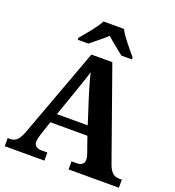

<svg xmlns="http://www.w3.org/2000/svg" viewBox="-162 -1057 1077 1184"><g transform="rotate(20 376.5 -465.5)"><path d="M217.8 -234.9 189 -148.9Q185.1 -136.7 180.9 -120.4Q176.8 -104 176.8 -91.8Q176.8 -82 180.7 -74.7Q184.6 -67.4 190.9 -62.7Q197.3 -58.1 205.3 -55.7Q213.4 -53.2 222.2 -53.2H264.2V0H3.9V-53.2H16.1Q29.3 -53.2 40.3 -56.2Q51.3 -59.1 60.8 -67.1Q70.3 -75.2 78.9 -89.4Q87.4 -103.5 96.2 -126L313 -713.9H450.2L659.2 -125Q666.5 -104 674.6 -90.1Q682.6 -76.2 692.1 -68.1Q701.7 -60.1 712.4 -56.6Q723.1 -53.2 734.9 -53.2H752.9V0H422.9V-53.2H461.9Q469.2 -53.2 477.1 -55.4Q484.9 -57.6 491 -62.3Q497.1 -66.9 501 -74.2Q504.9 -81.5 504.9 -91.8Q504.9 -104 502 -115.2Q499 -126.5 496.1 -134.8L460.9 -234.9ZM388.2 -460Q382.8 -477.1 377.2 -495.8Q371.6 -514.6 366 -534.2Q360.4 -553.7 355.2 -573Q350.1 -592.3 346.2 -609.9Q341.8 -594.7 335.9 -576.7Q330.1 -558.6 323.5 -539.6Q316.9 -520.5 310.3 -501.5Q303.7 -482.4 297.9 -464.8L238.8 -295.9H440.9ZM202.6 -784.2Q214.4 -798.3 230.2 -816.9Q246.1 -835.4 261.7 -855.2Q277.3 -875 291.3 -894.8Q305.2 -914.6 313 -931.2H447.8Q455.6 -914.6 469.5 -894.8Q483.4 -875 499 -855.2Q514.6 -835.4 530.3 -816.9Q545.9 -798.3 557.6 -784.2V-771H488.8Q478.5 -779.3 464.4 -790.5Q450.2 -801.8 435.1 -814Q419.9 -826.2 405.5 -838.4Q391.1 -850.6 379.9 -860.8Q368.7 -850.6 354.2 -838.4Q339.8 -826.2 325 -814Q310.1 -801.8 296.1 -790.5Q282.2 -779.3 272 -771H202.6Z"/></g></svg>

Font: Droids
Style: b
Weight: 700
Foundry: Ascender Corporation
Version: Version 1.00 build 113